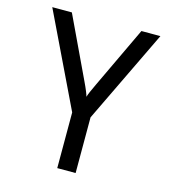

<svg xmlns="http://www.w3.org/2000/svg" viewBox="-109 -820 817 909"><g transform="rotate(15 300.0 -365.0)"><path d="M255 0V-273L35 -730H131L273 -430Q285 -405 292 -387.5Q299 -370 301 -362Q303 -370 310.5 -387.5Q318 -405 330 -430L472 -730H565L345 -273V0Z"/></g></svg>

Font: JetBrainsMonoNL NFM
Style: Regular
Weight: 400
Monospace: yes
Designer: Philipp Nurullin, Konstantin Bulenkov
Foundry: JetBrains
Version: Version 2.304; ttfautohint (v1.8.4.7-5d5b);Nerd Fonts 3.3.0